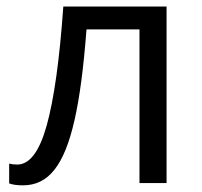

<svg xmlns="http://www.w3.org/2000/svg" viewBox="-20 -555 611 582"><path d="M484.9 -535.2V0H402.8V-465.8H242.2C224.6 -233.9 194.8 -103.5 145 -40.5C120.1 -8.8 88.4 6.8 49.8 6.8C32.2 6.8 18.1 4.9 7.8 1V-59.1C15.1 -57.1 22.9 -56.2 32.2 -56.2C69.8 -56.2 99.6 -95.7 121.6 -174.8C143.6 -253.9 160.6 -374 171.9 -535.2Z"/></svg>

Font: OpenSansEmoji
Style: Regular
Weight: 400
Foundry: MorbZ
Version: Version 1.000;PS 001.000;hotconv 1.0.70;makeotf.lib2.5.58329